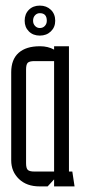

<svg xmlns="http://www.w3.org/2000/svg" viewBox="-20 -665 306 685"><path d="M122 -538Q98 -538 83 -553Q68 -568 68 -591Q68 -615 83 -630Q98 -645 122 -645Q146 -645 161.5 -630Q177 -615 177 -591Q177 -568 161.5 -553Q146 -538 122 -538ZM122 -565Q133 -565 140 -572.5Q147 -580 147 -591Q147 -618 122 -618Q112 -618 105 -610.5Q98 -603 98 -591Q98 -580 105 -572.5Q112 -565 122 -565ZM121 0Q75 0 47.5 -26.5Q20 -53 20 -93V-407Q20 -453 46.5 -476.5Q73 -500 122 -500H124Q137 -500 149.5 -497Q162 -494 173 -488V-500H226V-53H238L246 0H173V-25L150 0ZM103 -447Q85 -447 79 -441Q73 -435 73 -417V-83Q73 -65 79 -59Q85 -53 103 -53H173V-447Z"/></svg>

Font: Karantina Light
Style: Regular
Weight: 300
Designer: Rony Koch
Foundry: Rony Koch
Version: Version 1.000; ttfautohint (v1.8.3)